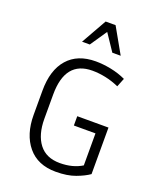

<svg xmlns="http://www.w3.org/2000/svg" viewBox="-169 -1034 942 1144"><g transform="rotate(20 302.5 -461.5)"><path d="M531 -50Q500 -28 449 -9Q398 10 325 10Q210 10 148 -65Q86 -140 86 -264V-417Q86 -548 148.5 -619Q211 -690 326 -690Q372 -690 422.5 -680Q473 -670 518 -649L496 -594Q453 -613 410 -622Q367 -631 326 -631Q154 -631 154 -417V-264Q154 -163 198.5 -105Q243 -47 330 -47Q412 -47 470 -83V-286H333V-345H531ZM400 -772 329 -878 257 -772H208L299 -933H362L453 -772Z"/></g></svg>

Font: Inria Sans Light
Style: Regular
Weight: 300
Designer: Black Foundry Team
Foundry: Black Foundry
Version: Version 1.2; ttfautohint (v1.8.3)